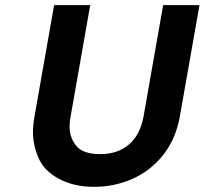

<svg xmlns="http://www.w3.org/2000/svg" viewBox="-20 -718 794 745"><path d="M330 -698 254 -266Q250 -245 250 -227Q250 -184 276 -152Q302 -120 369 -120Q437 -120 480.5 -157.5Q524 -195 537 -266L613 -698H754L678 -267Q662 -178 613 -116.5Q564 -55 494 -24Q424 7 345 7Q267 7 209 -24Q151 -55 129.5 -105Q108 -155 108 -204Q108 -233 114 -267L190 -698Z"/></svg>

Font: Fz Poppins SemBd
Style: Italic
Weight: 600
Italic angle: -10°
Designer: Ninad Kale (Devanagari), Jonny Pinhorn (Latin)
Foundry: Indian Type Foundry
Version: Vit hóa bi Vntype.Com & FontZin.Com